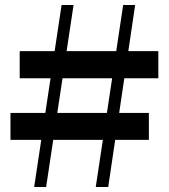

<svg xmlns="http://www.w3.org/2000/svg" viewBox="-20 -750 676 770"><path d="M117 0 227 -730H275L165 0ZM22 -297H577V-189H22ZM615 -436H59V-545H615ZM364 0 474 -730H522L414 0Z"/></svg>

Font: Noto Serif JP ExtraLight Black
Style: Regular
Weight: 900
Version: Version 2.003-H1;hotconv 1.1.1;makeotfexe 2.6.0